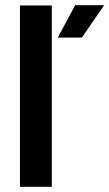

<svg xmlns="http://www.w3.org/2000/svg" viewBox="-20 -721 422 741"><path d="M57 0H180V-700H57ZM203 -576H296L382 -701H270Z"/></svg>

Font: Vanilla Cream
Style: Bold
Weight: 700
Designer: Jeremy Tribby, Jinavaṁso
Foundry: Tribby Type
Version: Version 1.422;Glyphs 3.1.2 (3151)